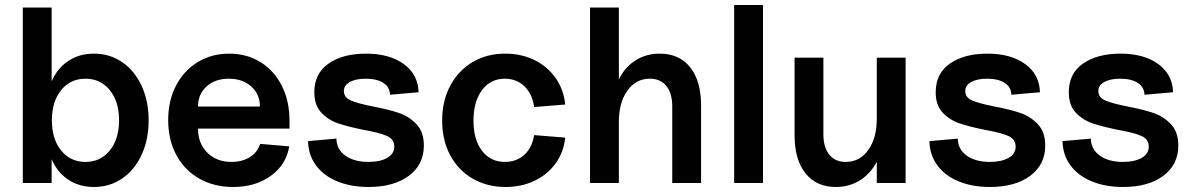

<svg xmlns="http://www.w3.org/2000/svg" viewBox="-20 -730 4760 766"><path d="M186 -95V0H71V-700H186V-405Q208 -457 252 -486.5Q296 -516 355 -516Q418 -516 467.5 -482Q517 -448 545 -387.5Q573 -327 573 -250Q573 -173 545 -112.5Q517 -52 467.5 -18Q418 16 355 16Q296 16 252 -13.5Q208 -43 186 -95ZM321 -84Q381 -84 418 -129.5Q455 -175 455 -250Q455 -325 418 -370.5Q381 -416 321 -416Q261 -416 224 -370.5Q187 -325 187 -250Q187 -175 224 -129.5Q261 -84 321 -84Z M651 -251Q651 -328 682 -388Q713 -448 768.5 -482Q824 -516 894 -516Q965 -516 1019.5 -482Q1074 -448 1104.5 -387.5Q1135 -327 1135 -248V-217H770Q770 -158 807 -121Q844 -84 904 -84Q946 -84 976.5 -103Q1007 -122 1018 -156L1134 -146Q1122 -73 1060.5 -28.5Q999 16 910 16Q834 16 775 -17.5Q716 -51 683.5 -111.5Q651 -172 651 -251ZM893 -416Q838 -416 804 -385Q770 -354 770 -305H1017Q1017 -354 982.5 -385Q948 -416 893 -416Z M1209 -167 1322 -177Q1323 -134 1358 -109Q1393 -84 1450 -84Q1496 -84 1524.5 -100Q1553 -116 1553 -145Q1553 -175 1523 -188Q1493 -201 1430 -212Q1367 -225 1328.5 -238Q1290 -251 1262 -280.5Q1234 -310 1234 -362Q1234 -437 1291 -476.5Q1348 -516 1440 -516Q1534 -516 1591 -474.5Q1648 -433 1650 -362L1536 -352Q1535 -383 1509 -399.5Q1483 -416 1439 -416Q1400 -416 1376 -403Q1352 -390 1352 -367Q1352 -341 1380 -329Q1408 -317 1469 -305Q1532 -293 1572.5 -279Q1613 -265 1642 -234Q1671 -203 1671 -149Q1671 -73 1611 -28.5Q1551 16 1450 16Q1380 16 1325.5 -6.5Q1271 -29 1240.5 -70.5Q1210 -112 1209 -167Z M1744 -249Q1744 -327 1776 -387.5Q1808 -448 1865 -482Q1922 -516 1996 -516Q2060 -516 2112 -490.5Q2164 -465 2196.5 -419Q2229 -373 2235 -313L2111 -303Q2104 -355 2072.5 -385.5Q2041 -416 1994 -416Q1937 -416 1903 -370.5Q1869 -325 1869 -248Q1869 -173 1903 -128.5Q1937 -84 1994 -84Q2041 -84 2072 -112.5Q2103 -141 2111 -191L2235 -181Q2229 -123 2197 -78.5Q2165 -34 2113 -9Q2061 16 1997 16Q1923 16 1865.5 -17.5Q1808 -51 1776 -111Q1744 -171 1744 -249Z M2573 -416Q2517 -416 2483 -368.5Q2449 -321 2449 -243V0H2334V-700H2449V-413Q2472 -461 2514.5 -488.5Q2557 -516 2612 -516Q2690 -516 2733.5 -461.5Q2777 -407 2777 -309V0H2662V-305Q2662 -358 2638.5 -387Q2615 -416 2573 -416Z M3024 -710V0H2909V-710Z M3150 -191V-500H3265V-195Q3265 -142 3288.5 -113Q3312 -84 3354 -84Q3410 -84 3444 -131.5Q3478 -179 3478 -257V-500H3593V0H3478V-85Q3454 -38 3411.5 -11Q3369 16 3315 16Q3237 16 3193.5 -38.5Q3150 -93 3150 -191Z M3688 -167 3801 -177Q3802 -134 3837 -109Q3872 -84 3929 -84Q3975 -84 4003.5 -100Q4032 -116 4032 -145Q4032 -175 4002 -188Q3972 -201 3909 -212Q3846 -225 3807.5 -238Q3769 -251 3741 -280.5Q3713 -310 3713 -362Q3713 -437 3770 -476.5Q3827 -516 3919 -516Q4013 -516 4070 -474.5Q4127 -433 4129 -362L4015 -352Q4014 -383 3988 -399.5Q3962 -416 3918 -416Q3879 -416 3855 -403Q3831 -390 3831 -367Q3831 -341 3859 -329Q3887 -317 3948 -305Q4011 -293 4051.5 -279Q4092 -265 4121 -234Q4150 -203 4150 -149Q4150 -73 4090 -28.5Q4030 16 3929 16Q3859 16 3804.5 -6.5Q3750 -29 3719.5 -70.5Q3689 -112 3688 -167Z M4219 -167 4332 -177Q4333 -134 4368 -109Q4403 -84 4460 -84Q4506 -84 4534.5 -100Q4563 -116 4563 -145Q4563 -175 4533 -188Q4503 -201 4440 -212Q4377 -225 4338.5 -238Q4300 -251 4272 -280.5Q4244 -310 4244 -362Q4244 -437 4301 -476.5Q4358 -516 4450 -516Q4544 -516 4601 -474.5Q4658 -433 4660 -362L4546 -352Q4545 -383 4519 -399.5Q4493 -416 4449 -416Q4410 -416 4386 -403Q4362 -390 4362 -367Q4362 -341 4390 -329Q4418 -317 4479 -305Q4542 -293 4582.5 -279Q4623 -265 4652 -234Q4681 -203 4681 -149Q4681 -73 4621 -28.5Q4561 16 4460 16Q4390 16 4335.5 -6.5Q4281 -29 4250.5 -70.5Q4220 -112 4219 -167Z"/></svg>

Font: MedMera Sans Semibold
Style: Regular
Weight: 600
Designer: Kasper Nordkvist
Foundry: UNCUT.wtf
Version: Version 1.300